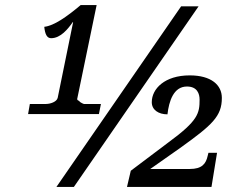

<svg xmlns="http://www.w3.org/2000/svg" viewBox="-20 -739 919 759"><path d="M91 -288H371L379 -328H311C314 -328 298 -331 292 -341C289 -340 286 -344 285 -347L362 -719H299C243 -672 193 -637 155 -633C158 -603 166 -588 182 -588C220 -588 249 -625 268 -652L269 -651L208 -352C204 -336 178 -328 162 -328H98ZM203 0H272L765 -714H696ZM482 0H816L838 -135H804L801 -123C794 -91 778 -71 730 -71H574L692 -154C819 -245 857 -279 857 -352C857 -403 815 -441 730 -441C631 -441 580 -388 580 -335C580 -305 606 -287 642 -287C648 -339 666 -397 719 -397C760 -397 769 -368 769 -345C769 -291 763 -262 647 -177L497 -64Z"/></svg>

Font: Noto Serif Semi
Style: Italic
Weight: 600
Italic angle: -12°
Designer: Monotype Design Team
Foundry: Monotype Imaging Inc.
Version: Version 1.901